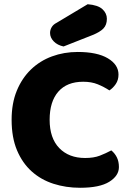

<svg xmlns="http://www.w3.org/2000/svg" viewBox="-20 -871 611 909"><path d="M374 -484Q297 -484 256 -437Q215 -390 215 -304Q215 -217 260.5 -170Q306 -123 383 -123Q424 -123 452.5 -134Q481 -145 507 -159Q524 -145 533.5 -125.5Q543 -106 543 -80Q543 -39 497.5 -10.5Q452 18 359 18Q292 18 233 -1Q174 -20 130 -59.5Q86 -99 60.5 -159.5Q35 -220 35 -304Q35 -382 59.5 -441.5Q84 -501 126.5 -542Q169 -583 226 -604Q283 -625 348 -625Q440 -625 490.5 -595Q541 -565 541 -518Q541 -492 528 -473Q515 -454 498 -443Q472 -460 442.5 -472Q413 -484 374 -484ZM395 -851Q444 -847 465 -827.5Q486 -808 486 -782Q486 -753 469.5 -736Q453 -719 418 -705L281 -651Q252 -657 234.5 -675Q217 -693 217 -715Q217 -729 224.5 -742Q232 -755 248 -763Z"/></svg>

Font: BALOOCHETTANREGULAR
Style: Book
Weight: 400
Designer: Maithili Shingre and Ek Type
Foundry: Ek Type
Version: Version 1.100;PS 1.000;hotconv 1.0.88;makeotf.lib2.5.647800;